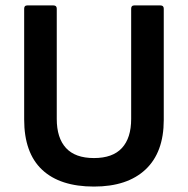

<svg xmlns="http://www.w3.org/2000/svg" viewBox="-20 -675 691 707"><path d="M326 12Q201 12 135 -50Q69 -112 69 -235V-643Q69 -655 80 -655H177Q189 -655 189 -643V-237Q189 -167 223 -130Q257 -93 326 -93Q395 -93 429 -130Q463 -167 463 -237V-643Q463 -655 474 -655H571Q583 -655 583 -643V-233Q583 -114 516 -51Q449 12 326 12Z"/></svg>

Font: Sofia Sans
Style: Bold
Weight: 700
Designer: Botio Nikoltchev, Ani Petrova
Foundry: lettersoup
Version: Version 4.100; ttfautohint (v1.8.4.7-5d5b)